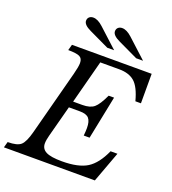

<svg xmlns="http://www.w3.org/2000/svg" viewBox="-196 -1109 1107 1236"><g transform="rotate(20 357.0 -491.0)"><path d="M-15 -40Q50 -40 75 -62.5Q100 -85 119 -158L235 -599Q249 -652 249 -677Q249 -709 227 -719.5Q205 -730 149 -730L160 -770H706V-568H668Q644 -659 605.5 -692.5Q567 -726 500 -726H370L292 -429H355Q408 -429 435 -451.5Q462 -474 494 -543H531L471 -247H431Q434 -277 434 -299Q434 -345 416.5 -365Q399 -385 354 -385H279L222 -170Q213 -137 213 -114Q213 -77 246 -60Q279 -43 355 -43Q468 -43 527 -80Q586 -117 628 -211H675L597 0H-26ZM441 -895Q390 -919 390 -947Q390 -963 400.5 -972.5Q411 -982 428 -982Q459 -982 495 -949L625 -830H578ZM243 -895Q192 -919 192 -947Q192 -963 202.5 -972.5Q213 -982 230 -982Q261 -982 297 -949L427 -830H380Z"/></g></svg>

Font: Libre Baskerville
Style: Italic
Weight: 400
Italic angle: -15°
Designer: Pablo Impallari, Rodrigo Fuenzalida
Foundry: Pablo Impallari, Rodrigo Fuenzalida
Version: Version 1.051;Glyphs 3.2.3 (3260)